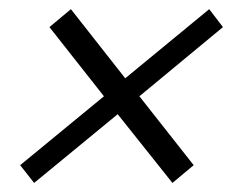

<svg xmlns="http://www.w3.org/2000/svg" viewBox="-20 -548 536 423"><path d="M359.9 -145 239.3 -296.4 55.2 -145 24.4 -184.1 209 -335.9 88.9 -488.3 136.2 -527.8 255.9 -375.5 440.9 -527.8 471.2 -488.3 287.1 -335.9 406.7 -184.1Z"/></svg>

Font: Munson
Style: Italic
Weight: 400
Italic angle: -12°
Designer: Paul James MIller
Foundry: High-Logic / Made with FontCreator
Version: Version 2.10;May 5, 2019;FontCreator 11.5.0.2430 64-bit